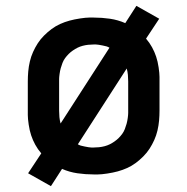

<svg xmlns="http://www.w3.org/2000/svg" viewBox="-20 -588 640 656"><path d="M154 48 76 4 121 -64Q109 -78 100.5 -93.5Q92 -109 86.5 -125.5Q81 -142 78 -162.5Q75 -183 75 -195V-310Q75 -327 76.5 -344Q78 -361 82 -378Q86 -395 93 -410.5Q100 -426 109 -440Q118 -454 130.5 -466.5Q143 -479 156.5 -489Q170 -499 185.5 -506Q201 -513 217.5 -517.5Q234 -522 254 -525Q274 -528 285 -528H300Q328 -528 355.5 -524Q383 -520 408 -509L446 -568L524 -524L479 -456Q491 -442 499.5 -426.5Q508 -411 513.5 -394.5Q519 -378 522 -357.5Q525 -337 525 -325V-210Q525 -193 523.5 -176Q522 -159 518 -142Q514 -125 507 -109.5Q500 -94 491 -80Q482 -66 469.5 -53.5Q457 -41 443.5 -31Q430 -21 414.5 -14Q399 -7 382.5 -2.5Q366 2 346 5Q326 8 315 8H300Q272 8 244.5 4Q217 0 192 -11ZM187 -166 354 -425Q349 -428 344 -429.5Q339 -431 331 -432.5Q323 -434 317.5 -435Q312 -436 308 -436H300Q291 -436 281.5 -435Q272 -434 262.5 -431.5Q253 -429 245 -425Q237 -421 229 -415.5Q221 -410 214.5 -403.5Q208 -397 202.5 -389.5Q197 -382 193.5 -373Q190 -364 187.5 -355Q185 -346 183.5 -335Q182 -324 182 -318V-210Q182 -199 183 -188Q184 -177 187 -166ZM292 -84H300Q309 -84 318.5 -85Q328 -86 337.5 -88.5Q347 -91 355 -95Q363 -99 371 -104.5Q379 -110 385.5 -116.5Q392 -123 397.5 -130.5Q403 -138 406.5 -147Q410 -156 412.5 -165Q415 -174 416.5 -185Q418 -196 418 -202V-310Q418 -321 417 -332Q416 -343 413 -354L246 -95Q251 -92 256 -90.5Q261 -89 269 -87.5Q277 -86 282.5 -85Q288 -84 292 -84Z"/></svg>

Font: Iosevka Aile Semibold
Style: Regular
Weight: 600
Designer: Belleve Invis
Foundry: Belleve Invis
Version: Version 31.1.0; ttfautohint (v1.8.4)